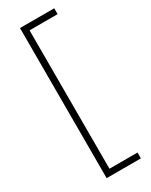

<svg xmlns="http://www.w3.org/2000/svg" viewBox="-224 -761 762 966"><g transform="rotate(-30 156.5 -278.0)"><path d="M284 158H85V-714H284V-680H121V124H284Z"/></g></svg>

Font: Noto Sans Ethiopic SemiCondensed ExtraLight
Style: Regular
Weight: 200
Width: 4
Designer: Monotype Design Team
Foundry: Monotype Imaging Inc.
Version: Version 2.102; ttfautohint (v1.8.4.7-5d5b)